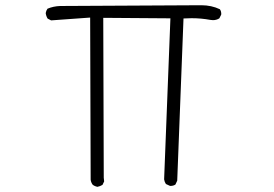

<svg xmlns="http://www.w3.org/2000/svg" viewBox="-20 -704 1040 730"><path d="M627.9 2.9Q639.2 2.9 647 -2.4L653.8 -17.1L677.7 -633.8Q699.2 -634.8 708.5 -634.8Q744.6 -634.8 779.3 -628.4Q784.7 -627.4 789.6 -627.4Q803.2 -627.4 814 -634.3L820.8 -647.9Q821.3 -649.4 821.3 -650.4Q821.3 -661.6 815.9 -668.9Q784.2 -684.1 745.1 -684.1L208.5 -681.2Q182.6 -680.2 160.6 -670.9Q155.3 -663.6 153.8 -654.3Q155.3 -642.6 161.1 -633.3L174.3 -626.5L322.8 -637.2L324.7 -20.5Q326.2 -9.8 332.5 -1.5Q340.3 4.4 350.6 6.3Q360.4 4.4 369.6 -1L376 -14.2L374.5 -28.3L372.6 -636.2L627.9 -634.3L604 -22Q605.5 -12.2 610.8 -4.4L625.5 2.4Q627 2.9 627.9 2.9Z"/></svg>

Font: NaikaiFont
Style: ExtraLight
Weight: 200
Version: Version 1.89